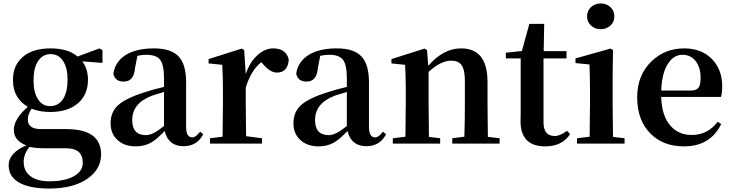

<svg xmlns="http://www.w3.org/2000/svg" viewBox="-20 -831 4239 1111"><path d="M345 -258Q371 -299 371 -370Q371 -438 345 -478Q319 -518 273 -518Q227 -518 200 -477Q174 -437 174 -367Q174 -297 199 -258Q224 -217 270 -217Q318 -217 345 -258ZM247 27Q184 27 151 19Q117 59 117 105Q117 160 157 189Q196 218 265 218Q359 218 410 187Q459 159 459 111Q459 27 363 27ZM573 -467 456 -476Q489 -433 489 -369Q489 -285 433 -235Q374 -183 271 -183Q211 -183 163 -202Q141 -171 141 -139Q141 -84 217 -84H364Q565 -84 565 63Q565 146 489 201Q406 260 265 260Q144 260 83 221Q30 186 30 125Q30 54 132 10Q60 -17 60 -80Q60 -142 141 -213Q55 -262 55 -369Q55 -452 111 -501Q169 -551 273 -551Q373 -551 429 -504L556 -551L573 -540Z M929 -299 907 -292 887 -286Q865 -280 854 -275Q745 -232 745 -136Q745 -49 825 -49Q865 -49 929 -102ZM1156 -54Q1120 15 1042 15Q954 15 933 -73Q887 -25 856 -7Q817 16 765 16Q701 16 661 -20Q620 -56 620 -118Q620 -182 662 -221Q707 -263 820 -298Q867 -314 929 -328V-379Q929 -457 906 -486Q884 -514 827 -514Q802 -514 775 -508L761 -436Q755 -359 696 -359Q645 -359 636 -405Q646 -473 706 -512Q768 -551 871 -551Q969 -551 1013 -505Q1057 -459 1057 -354V-96Q1057 -36 1093 -36Q1113 -36 1138 -69Z M1402 -402Q1425 -472 1471 -513Q1514 -551 1561 -551Q1635 -551 1651 -487Q1646 -411 1582 -411Q1544 -411 1503 -459L1492 -471Q1432 -424 1402 -324V-235Q1402 -157 1404 -43L1496 -31V0H1195V-31L1268 -40Q1270 -154 1270 -235V-307Q1270 -392 1266 -456L1187 -464V-489L1379 -550L1393 -541Z M1987 -299 1965 -292 1945 -286Q1923 -280 1912 -275Q1803 -232 1803 -136Q1803 -49 1883 -49Q1923 -49 1987 -102ZM2214 -54Q2178 15 2100 15Q2012 15 1991 -73Q1945 -25 1914 -7Q1875 16 1823 16Q1759 16 1719 -20Q1678 -56 1678 -118Q1678 -182 1720 -221Q1765 -263 1878 -298Q1925 -314 1987 -328V-379Q1987 -457 1964 -486Q1942 -514 1885 -514Q1860 -514 1833 -508L1819 -436Q1813 -359 1754 -359Q1703 -359 1694 -405Q1704 -473 1764 -512Q1826 -551 1929 -551Q2027 -551 2071 -505Q2115 -459 2115 -354V-96Q2115 -36 2151 -36Q2171 -36 2196 -69Z M2871 -31V0H2597V-31L2667 -40Q2670 -124 2670 -235V-363Q2670 -427 2651 -454Q2632 -480 2591 -480Q2531 -480 2460 -415V-235Q2460 -153 2462 -39L2527 -31V0H2253V-31L2326 -40Q2328 -154 2328 -235V-307Q2328 -392 2324 -456L2245 -464V-489L2437 -550L2451 -541L2458 -450Q2545 -551 2648 -551Q2801 -551 2801 -357V-235Q2801 -153 2803 -39Z M3279 -55Q3233 16 3135 16Q2992 16 2992 -131Q2992 -146 2993 -178V-493H2907V-526L3000 -536L3043 -693H3129L3126 -535H3258V-493H3125V-123Q3125 -44 3190 -44Q3221 -44 3261 -74Z M3400 -683Q3377 -704 3377 -736Q3377 -769 3400 -790Q3423 -811 3456 -811Q3489 -811 3512 -790Q3535 -769 3535 -736Q3535 -704 3512 -683Q3489 -662 3456 -662Q3423 -662 3400 -683ZM3594 -31V0H3319V-31L3392 -40Q3394 -154 3394 -235V-306Q3394 -383 3391 -458L3310 -466V-493L3513 -550L3527 -541L3525 -385V-235Q3525 -153 3527 -39Z M3977 -307Q4010 -307 4023 -325Q4034 -341 4034 -381Q4034 -441 4005 -478Q3976 -514 3930 -514Q3879 -514 3847 -465Q3810 -411 3806 -307ZM3806 -270Q3809 -160 3860 -103Q3906 -50 3983 -50Q4076 -50 4133 -127L4153 -113Q4090 16 3938 16Q3817 16 3744 -58Q3667 -135 3667 -268Q3667 -397 3751 -477Q3828 -551 3939 -551Q4040 -551 4100 -489Q4159 -428 4159 -332Q4159 -294 4152 -270Z"/></svg>

Font: Source Han Serif SC
Style: Bold
Weight: 700
Designer: Ryoko NISHIZUKA  (kana & ideographs); Frank Grießhammer (Latin, Greek & Cyrillic); Wenlong ZHANG  (bopomofo); Sandoll Co
Foundry: Adobe Systems Incorporated
Version: Version 1.001 October 20, 2017